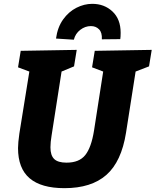

<svg xmlns="http://www.w3.org/2000/svg" viewBox="-20 -967 811 1001"><path d="M771 -707 757 -621 687 -594 637 -275Q613 -124 534.5 -55Q456 14 316 14Q195 14 134.5 -37.5Q74 -89 74 -195Q74 -222 81 -271L133 -594L74 -616L88 -702L380 -707L366 -621L301 -594L249 -261Q243 -225 243 -199Q243 -157 262.5 -138Q282 -119 327 -119Q393 -119 424.5 -158.5Q456 -198 470 -285L518 -594L460 -616L474 -702ZM609 -796Q609 -774 607 -763L511 -762Q513 -797 496.5 -814Q480 -831 454 -831Q424 -831 398.5 -811.5Q373 -792 365 -760L272 -766Q280 -825 309 -865.5Q338 -906 378.5 -926.5Q419 -947 461 -947Q524 -947 566.5 -907Q609 -867 609 -796Z"/></svg>

Font: Bitter Pro ExtraBold
Style: Italic
Weight: 800
Italic angle: -9°
Designer: Sol Matas, and Bitter project Authors
Foundry: Sol Matas
Version: Version 1.010